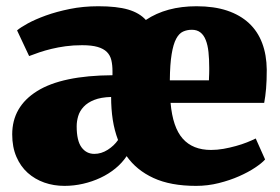

<svg xmlns="http://www.w3.org/2000/svg" viewBox="-20 -590 907 621"><path d="M19.5 -155.3Q19.5 -245.1 100.1 -295.4Q180.7 -345.7 343.8 -346.7V-360.4Q343.8 -379.9 340.1 -395.5Q336.4 -411.1 325.7 -421.9Q314.9 -432.6 295.7 -438.2Q276.4 -443.8 245.6 -443.8Q216.8 -443.8 192.1 -440.4Q167.5 -437 146.5 -431.9Q125.5 -426.8 107.4 -420.7Q89.4 -414.6 74.2 -408.7L35.2 -491.7Q45.9 -501 69.8 -514.2Q93.8 -527.3 128.2 -539.8Q162.6 -552.2 205.8 -561Q249 -569.8 297.9 -569.8Q357.9 -569.8 394.5 -559.1Q431.2 -548.3 451.7 -525.4Q518.1 -569.8 615.7 -569.8Q672.4 -569.8 714.6 -555.7Q756.8 -541.5 785.2 -515.1Q813.5 -488.8 827.9 -450.7Q842.3 -412.6 842.8 -364.7Q842.8 -329.1 840.6 -303.5Q838.4 -277.8 834.5 -257.3H531.7Q538.6 -178.2 571 -141.6Q603.5 -105 662.6 -105Q682.1 -105 702.9 -108.6Q723.6 -112.3 742.9 -117.7Q762.2 -123 778.8 -129.6Q795.4 -136.2 807.1 -142.1L837.4 -74.2Q827.1 -62.5 805.2 -47.9Q783.2 -33.2 753.4 -20Q723.6 -6.8 687.7 2.2Q651.9 11.2 614.3 11.2Q531.7 11.2 476.6 -14.2Q421.4 -39.6 389.6 -85Q375 -63 353.3 -45.2Q331.5 -27.3 304.9 -14.9Q278.3 -2.4 248.5 4.4Q218.8 11.2 188.5 11.2Q153.8 11.2 123.3 0.5Q92.8 -10.3 69.6 -31Q46.4 -51.8 33 -83Q19.5 -114.3 19.5 -155.3ZM655.8 -330.1Q655.8 -333.5 656 -339.1Q656.2 -344.7 656.5 -350.6Q656.7 -356.4 656.7 -362.1Q656.7 -367.7 656.7 -371.1Q656.7 -398.9 654.3 -421.6Q651.9 -444.3 645.5 -460.4Q639.2 -476.6 628.2 -485.1Q617.2 -493.7 600.6 -493.7Q585 -493.7 572 -487.8Q559.1 -481.9 549.8 -464.6Q540.5 -447.3 535.2 -415Q529.8 -382.8 529.3 -330.1ZM228 -181.6Q228 -134.8 243.7 -113.5Q259.3 -92.3 285.2 -92.3Q307.6 -92.3 328.4 -105.5Q349.1 -118.7 361.8 -137.2Q350.1 -168 344.7 -202.6Q339.4 -237.3 339.4 -276.4Q306.2 -275.4 284.7 -266.8Q263.2 -258.3 250.5 -244.6Q237.8 -231 232.9 -214.4Q228 -197.8 228 -181.6Z"/></svg>

Font: Merriweather UltraBold
Style: Regular
Weight: 900
Designer: Eben Sorkin ( sorkintype@gmail.com )
Foundry: Eben Sorkin
Version: Version 1.570; ttfautohint (v1.3) -l 8 -r 32 -G 0 -x 0 -H 60